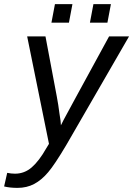

<svg xmlns="http://www.w3.org/2000/svg" viewBox="-77 -705 647 933"><path d="M8 208Q-29 208 -57 201L-42 135Q-22 139 -4 139Q42 139 77.5 108Q113 77 147 17L161 -6L55 -528H144L199 -236Q203 -216 206 -195.5Q209 -175 212 -153Q219 -112 219 -96L232 -122Q236 -130 291 -231Q346 -332 453 -528H550L245 0Q188 96 157 132Q125 170 89 189Q53 208 8 208ZM360 -595 377 -685H462L445 -595ZM173 -595 190 -685H275L258 -595Z"/></svg>

Font: Libra Sans Modern
Style: Italic
Weight: 400
Italic angle: -12°
Foundry: Stefan Peev, Context Ltd
Version: Version 1.000